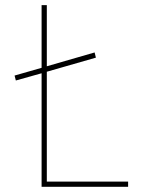

<svg xmlns="http://www.w3.org/2000/svg" viewBox="-20 -719 543 739"><path d="M473.1 0H140.1V-437L41 -409.2L36.1 -428.2L140.1 -458V-699.2H160.2V-463.9L344.2 -517.1L349.1 -497.1L160.2 -442.9V-20H473.1Z"/></svg>

Font: Montserrat
Style: Thin
Weight: 250
Designer: Julieta Ulanovsky
Foundry: Julieta Ulanovsky
Version: Version 1.000;PS 002.000;hotconv 1.0.70;makeotf.lib2.5.58329